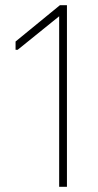

<svg xmlns="http://www.w3.org/2000/svg" viewBox="-20 -720 378 740"><path d="M208 0V-669L225 -671L48 -528H40V-560L211 -700H238V0Z"/></svg>

Font: Fustat ExtraLight
Style: Regular
Weight: 250
Designer: Mohamed Gaber, Khaled Hosny, Laura Garcia Mut
Foundry: Kief Type Foundry, Alif Type Foundry, Hard Type Foundry
Version: Version 1.007